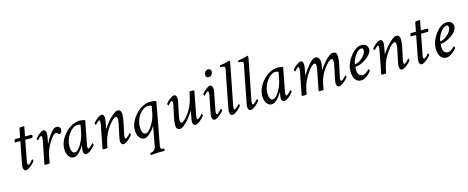

<svg xmlns="http://www.w3.org/2000/svg" viewBox="-41 -1434 5921 2428"><g transform="rotate(-15 2919.5 -220.0)"><path d="M134.8 5.9Q119.1 5.9 110.4 -8.3Q101.6 -22.5 101.6 -44.9Q101.6 -52.7 103 -65.4Q104.5 -78.1 108.4 -96.7L161.1 -369.1H91.8Q88.9 -369.1 88.9 -379.9Q88.9 -392.6 100.6 -410.2H168.9L192.4 -529.3Q193.4 -539.1 240.2 -539.1Q253.9 -539.1 257.8 -538.1L233.4 -410.2H322.3Q327.1 -410.2 327.1 -397.5Q327.1 -385.7 318.4 -369.1H225.6L173.8 -103.5Q170.9 -91.8 170.9 -79.1Q170.9 -54.7 180.7 -54.7Q197.3 -54.7 213.4 -72.8Q229.5 -90.8 239.3 -101.6L245.1 -108.4Q247.1 -108.4 252.4 -99.1Q257.8 -89.8 257.8 -85.9Q249 -72.3 227.5 -50.3Q206.1 -28.3 180.7 -11.2Q155.3 5.9 134.8 5.9Z M414.1 2.9Q395.5 2.9 377.9 0L436.5 -300.8Q443.4 -335.9 440.9 -350.1Q438.5 -364.3 431.6 -364.3Q427.7 -364.3 421.4 -359.9Q415 -355.5 407.2 -348.6Q394.5 -337.9 386.2 -328.1Q377.9 -318.4 377.9 -318.4Q376 -318.4 370.6 -327.6Q365.2 -336.9 365.2 -340.8Q373 -354.5 393.6 -374Q414.1 -393.6 437.5 -409.2Q460.9 -424.8 477.5 -424.8Q493.2 -424.8 502 -410.6Q510.7 -396.5 510.7 -374Q510.7 -353.5 504.9 -322.3L489.3 -240.2Q502 -268.6 520 -299.3Q538.1 -330.1 562.5 -361.3Q609.4 -424.8 646.5 -424.8Q676.8 -424.8 697.3 -393.6Q697.3 -328.1 662.1 -328.1Q654.3 -328.1 648.9 -334.5Q643.6 -340.8 637.2 -346.7Q630.9 -352.5 620.1 -352.5Q605.5 -352.5 582.5 -329.1Q559.6 -305.7 535.2 -267.6Q510.7 -229.5 491.7 -186Q472.7 -142.6 464.8 -102.5L446.3 0Q430.7 2.9 414.1 2.9Z M922.9 5.9Q907.2 5.9 898.4 -8.3Q889.6 -22.5 889.6 -44.9Q889.6 -52.7 891.1 -65.9Q892.6 -79.1 896.5 -96.7L901.4 -122.1Q888.7 -98.6 866.2 -68.8Q843.8 -39.1 816.9 -17.1Q790 4.9 763.7 4.9Q720.7 4.9 695.8 -33.7Q670.9 -72.3 670.9 -127Q670.9 -181.6 695.3 -234.4Q719.7 -287.1 760.3 -330.1Q800.8 -373 850.6 -398.9Q900.4 -424.8 950.2 -424.8Q989.3 -424.8 1021.5 -412.1L964.8 -118.2Q961.9 -101.6 960.4 -93.3Q959 -85 959 -76.2Q959 -54.7 968.8 -54.7Q976.6 -54.7 987.8 -63.5Q999 -72.3 1010.3 -83.5Q1021.5 -94.7 1027.3 -101.6L1033.2 -108.4Q1035.2 -108.4 1040.5 -99.1Q1045.9 -89.8 1045.9 -85.9Q1038.1 -72.3 1016.6 -50.3Q995.1 -28.3 969.7 -11.2Q944.3 5.9 922.9 5.9ZM793 -51.8Q811.5 -51.8 832 -71.3Q852.5 -90.8 872.1 -123Q891.6 -155.3 907.2 -193.4Q922.9 -231.4 929.7 -267.6L949.2 -367.2Q937.5 -379.9 909.2 -379.9Q879.9 -379.9 850.6 -359.4Q821.3 -338.9 796.9 -305.2Q772.5 -271.5 757.8 -230Q743.2 -188.5 743.2 -147.5Q743.2 -51.8 793 -51.8Z M1410.2 5.9Q1394.5 5.9 1385.7 -8.3Q1377 -22.5 1377 -44.9Q1377 -52.7 1378.4 -65.4Q1379.9 -78.1 1383.8 -96.7L1418 -257.8Q1421.9 -274.4 1423.3 -287.6Q1424.8 -300.8 1424.8 -310.5Q1424.8 -352.5 1406.2 -352.5Q1390.6 -352.5 1363.8 -329.1Q1336.9 -305.7 1307.6 -266.1Q1278.3 -226.6 1254.4 -177.2Q1230.5 -127.9 1218.8 -76.2L1202.1 0Q1190.4 3.9 1171.9 3.9Q1153.3 3.9 1138.7 0L1196.3 -300.8Q1200.2 -318.4 1200.7 -328.1Q1201.2 -337.9 1201.2 -339.8Q1201.2 -364.3 1191.4 -364.3Q1187.5 -364.3 1181.2 -359.9Q1174.8 -355.5 1167 -348.6Q1154.3 -337.9 1146 -328.1Q1137.7 -318.4 1137.7 -318.4Q1135.7 -318.4 1130.4 -327.6Q1125 -336.9 1125 -340.8Q1132.8 -354.5 1153.3 -374Q1173.8 -393.6 1197.3 -409.2Q1220.7 -424.8 1237.3 -424.8Q1252.9 -424.8 1261.7 -410.6Q1270.5 -396.5 1270.5 -374Q1270.5 -353.5 1264.6 -322.3L1247.1 -232.4Q1252 -241.2 1262.7 -256.3Q1273.4 -271.5 1290 -293Q1311.5 -322.3 1340.8 -352.5Q1370.1 -382.8 1398.4 -403.8Q1426.8 -424.8 1446.3 -424.8Q1495.1 -424.8 1495.1 -360.4Q1495.1 -338.9 1491.7 -312Q1488.3 -285.2 1481.4 -253.9L1449.2 -103.5Q1446.3 -91.8 1446.3 -79.1Q1446.3 -54.7 1456.1 -54.7Q1463.9 -54.7 1475.1 -63.5Q1486.3 -72.3 1497.6 -83.5Q1508.8 -94.7 1514.6 -101.6L1520.5 -108.4Q1522.5 -108.4 1527.8 -99.1Q1533.2 -89.8 1533.2 -85.9Q1525.4 -72.3 1503.4 -50.3Q1481.4 -28.3 1456.1 -11.2Q1430.7 5.9 1410.2 5.9Z M1709 229.5Q1708 224.6 1708.5 212.4Q1709 200.2 1712.9 200.2Q1717.8 200.2 1722.7 199.7Q1727.5 199.2 1732.4 198.2Q1743.2 196.3 1760.7 182.6Q1778.3 168.9 1783.2 143.6L1833 -122.1Q1815.4 -91.8 1790 -62.5Q1764.6 -33.2 1737.8 -14.2Q1710.9 4.9 1688.5 4.9Q1645.5 4.9 1620.1 -33.7Q1594.7 -72.3 1594.7 -127Q1594.7 -181.6 1619.6 -234.4Q1644.5 -287.1 1685.1 -330.1Q1725.6 -373 1775.4 -398.9Q1825.2 -424.8 1875 -424.8Q1920.9 -424.8 1953.1 -412.1L1849.6 143.6Q1848.6 151.4 1848.1 156.7Q1847.7 162.1 1847.7 166Q1847.7 193.4 1892.6 193.4Q1894.5 193.4 1894.5 199.2Q1894.5 214.8 1889.6 222.7L1850.6 221.7Q1816.4 221.7 1780.8 223.6Q1745.1 225.6 1709 229.5ZM1717.8 -51.8Q1737.3 -51.8 1759.3 -72.3Q1781.2 -92.8 1801.8 -125Q1822.3 -157.2 1838.4 -194.8Q1854.5 -232.4 1861.3 -267.6L1880.9 -367.2Q1869.1 -379.9 1833 -379.9Q1800.8 -379.9 1771 -359.9Q1741.2 -339.8 1717.8 -307.1Q1694.3 -274.4 1680.7 -234.9Q1667 -195.3 1667 -155.3Q1667 -51.8 1717.8 -51.8Z M2152.3 5.9Q2103.5 5.9 2103.5 -58.6Q2103.5 -81.1 2106.9 -107.9Q2110.4 -134.8 2117.2 -165L2146.5 -300.8Q2150.4 -318.4 2150.9 -328.1Q2151.4 -337.9 2151.4 -339.8Q2151.4 -364.3 2141.6 -364.3Q2137.7 -364.3 2131.3 -359.9Q2125 -355.5 2117.2 -348.6Q2104.5 -337.9 2096.2 -328.1Q2087.9 -318.4 2087.9 -318.4Q2085.9 -318.4 2080.6 -327.6Q2075.2 -336.9 2075.2 -340.8Q2083 -354.5 2103.5 -374Q2124 -393.6 2147.5 -409.2Q2170.9 -424.8 2187.5 -424.8Q2203.1 -424.8 2211.9 -410.6Q2220.7 -396.5 2220.7 -374Q2220.7 -347.7 2214.8 -322.3L2180.7 -161.1Q2177.7 -147.5 2175.8 -134.3Q2173.8 -121.1 2173.8 -108.4Q2173.8 -66.4 2192.4 -66.4Q2206.1 -66.4 2229.5 -86.9Q2252.9 -107.4 2285.2 -149.4Q2313.5 -186.5 2337.4 -239.3Q2361.3 -292 2372.1 -342.8L2388.7 -418.9Q2400.4 -422.9 2418.9 -422.9Q2437.5 -422.9 2452.1 -418.9L2391.6 -103.5Q2388.7 -91.8 2388.7 -79.1Q2388.7 -54.7 2398.4 -54.7Q2406.2 -54.7 2417.5 -63.5Q2428.7 -72.3 2439.9 -83.5Q2451.2 -94.7 2457 -101.6L2462.9 -108.4Q2464.8 -108.4 2470.2 -99.1Q2475.6 -89.8 2475.6 -85.9Q2467.8 -72.3 2445.8 -50.3Q2423.8 -28.3 2398.4 -11.2Q2373 5.9 2352.5 5.9Q2336.9 5.9 2328.1 -8.3Q2319.3 -22.5 2319.3 -44.9Q2319.3 -52.7 2320.8 -65.4Q2322.3 -78.1 2326.2 -96.7L2343.8 -186.5Q2338.9 -176.8 2329.1 -162.1Q2319.3 -147.5 2303.7 -126Q2284.2 -98.6 2255.9 -67.9Q2227.5 -37.1 2199.7 -15.6Q2171.9 5.9 2152.3 5.9Z M2670.9 -533.2Q2652.3 -533.2 2643.6 -544.4Q2634.8 -555.7 2634.8 -571.3Q2634.8 -591.8 2648.9 -611.3Q2663.1 -630.9 2690.4 -630.9Q2709 -630.9 2717.3 -619.6Q2725.6 -608.4 2725.6 -592.8Q2725.6 -572.3 2711.4 -552.7Q2697.3 -533.2 2670.9 -533.2ZM2659.2 -424.8Q2674.8 -424.8 2683.6 -410.6Q2692.4 -396.5 2692.4 -374Q2692.4 -353.5 2686.5 -322.3L2646.5 -117.2Q2645.5 -111.3 2643.1 -98.1Q2640.6 -85 2640.6 -77.1Q2640.6 -54.7 2650.4 -54.7Q2658.2 -54.7 2669.4 -63.5Q2680.7 -72.3 2691.9 -83.5Q2703.1 -94.7 2709 -101.6L2714.8 -108.4Q2716.8 -108.4 2722.2 -99.1Q2727.5 -89.8 2727.5 -85.9Q2719.7 -72.3 2697.8 -50.3Q2675.8 -28.3 2650.4 -11.2Q2625 5.9 2604.5 5.9Q2588.9 5.9 2580.1 -8.3Q2571.3 -22.5 2571.3 -44.9Q2571.3 -52.7 2572.8 -65.4Q2574.2 -78.1 2578.1 -96.7L2618.2 -300.8Q2621.1 -316.4 2622.1 -326.2Q2623 -335.9 2623 -339.8Q2623 -364.3 2613.3 -364.3Q2605.5 -364.3 2589.4 -349.6Q2573.2 -335 2564.5 -324.2L2559.6 -318.4Q2557.6 -318.4 2552.2 -327.6Q2546.9 -336.9 2546.9 -340.8Q2554.7 -354.5 2575.2 -374Q2595.7 -393.6 2619.1 -409.2Q2642.6 -424.8 2659.2 -424.8Z M2836.9 5.9Q2822.3 5.9 2813 -8.3Q2803.7 -22.5 2803.7 -44.9Q2803.7 -52.7 2805.2 -65.9Q2806.6 -79.1 2810.5 -96.7L2902.3 -570.3Q2905.3 -585 2905.3 -597.7Q2905.3 -616.2 2845.7 -616.2Q2842.8 -616.2 2842.8 -622.1Q2842.8 -633.8 2850.6 -641.6Q2883.8 -644.5 2915 -651.4Q2946.3 -658.2 2975.6 -668.9Q2981.4 -666 2981.4 -650.4Q2981.4 -644.5 2978 -626.5Q2974.6 -608.4 2968.8 -577.1L2876 -103.5Q2873 -91.8 2873 -79.1Q2873 -54.7 2882.8 -54.7Q2888.7 -54.7 2897 -60.1Q2905.3 -65.4 2914.1 -73.2Q2928.7 -85.9 2938 -97.2Q2947.3 -108.4 2947.3 -108.4Q2950.2 -108.4 2955.1 -99.1Q2960 -89.8 2960 -85.9Q2952.1 -72.3 2930.2 -50.3Q2908.2 -28.3 2882.8 -11.2Q2857.4 5.9 2836.9 5.9Z M3076.2 5.9Q3061.5 5.9 3052.2 -8.3Q3043 -22.5 3043 -44.9Q3043 -52.7 3044.4 -65.9Q3045.9 -79.1 3049.8 -96.7L3141.6 -570.3Q3144.5 -585 3144.5 -597.7Q3144.5 -616.2 3085 -616.2Q3082 -616.2 3082 -622.1Q3082 -633.8 3089.8 -641.6Q3123 -644.5 3154.3 -651.4Q3185.5 -658.2 3214.8 -668.9Q3220.7 -666 3220.7 -650.4Q3220.7 -644.5 3217.3 -626.5Q3213.9 -608.4 3208 -577.1L3115.2 -103.5Q3112.3 -91.8 3112.3 -79.1Q3112.3 -54.7 3122.1 -54.7Q3127.9 -54.7 3136.2 -60.1Q3144.5 -65.4 3153.3 -73.2Q3168 -85.9 3177.2 -97.2Q3186.5 -108.4 3186.5 -108.4Q3189.5 -108.4 3194.3 -99.1Q3199.2 -89.8 3199.2 -85.9Q3191.4 -72.3 3169.4 -50.3Q3147.5 -28.3 3122.1 -11.2Q3096.7 5.9 3076.2 5.9Z M3514.6 5.9Q3499 5.9 3490.2 -8.3Q3481.4 -22.5 3481.4 -44.9Q3481.4 -52.7 3482.9 -65.9Q3484.4 -79.1 3488.3 -96.7L3493.2 -122.1Q3480.5 -98.6 3458 -68.8Q3435.5 -39.1 3408.7 -17.1Q3381.8 4.9 3355.5 4.9Q3312.5 4.9 3287.6 -33.7Q3262.7 -72.3 3262.7 -127Q3262.7 -181.6 3287.1 -234.4Q3311.5 -287.1 3352.1 -330.1Q3392.6 -373 3442.4 -398.9Q3492.2 -424.8 3542 -424.8Q3581.1 -424.8 3613.3 -412.1L3556.6 -118.2Q3553.7 -101.6 3552.2 -93.3Q3550.8 -85 3550.8 -76.2Q3550.8 -54.7 3560.5 -54.7Q3568.4 -54.7 3579.6 -63.5Q3590.8 -72.3 3602.1 -83.5Q3613.3 -94.7 3619.1 -101.6L3625 -108.4Q3627 -108.4 3632.3 -99.1Q3637.7 -89.8 3637.7 -85.9Q3629.9 -72.3 3608.4 -50.3Q3586.9 -28.3 3561.5 -11.2Q3536.1 5.9 3514.6 5.9ZM3384.8 -51.8Q3403.3 -51.8 3423.8 -71.3Q3444.3 -90.8 3463.9 -123Q3483.4 -155.3 3499 -193.4Q3514.6 -231.4 3521.5 -267.6L3541 -367.2Q3529.3 -379.9 3501 -379.9Q3471.7 -379.9 3442.4 -359.4Q3413.1 -338.9 3388.7 -305.2Q3364.3 -271.5 3349.6 -230Q3335 -188.5 3335 -147.5Q3335 -51.8 3384.8 -51.8Z M4233.4 5.9Q4217.8 5.9 4209 -8.3Q4200.2 -22.5 4200.2 -44.9Q4200.2 -52.7 4201.7 -65.4Q4203.1 -78.1 4207 -96.7L4241.2 -257.8Q4245.1 -274.4 4246.6 -287.6Q4248 -300.8 4248 -310.5Q4248 -326.2 4245.6 -339.4Q4243.2 -352.5 4229.5 -352.5Q4212.9 -352.5 4186.5 -329.1Q4160.2 -305.7 4131.8 -267.6Q4103.5 -229.5 4081.1 -183.6Q4058.6 -137.7 4049.8 -92.8L4032.2 0H3966.8L4021.5 -277.3Q4023.4 -288.1 4024.4 -297.4Q4025.4 -306.6 4025.4 -314.5Q4025.4 -352.5 4005.9 -352.5Q3988.3 -352.5 3961.9 -326.7Q3935.5 -300.8 3908.2 -259.8Q3880.9 -218.8 3858.9 -172.9Q3836.9 -127 3828.1 -85.9L3810.5 0Q3797.9 2 3789.6 2.9Q3781.2 3.9 3777.3 3.9Q3773.4 3.9 3765.6 2.9Q3757.8 2 3745.1 0L3803.7 -300.8Q3805.7 -318.4 3807.1 -328.1Q3808.6 -337.9 3808.6 -339.8Q3808.6 -364.3 3798.8 -364.3Q3794.9 -364.3 3788.6 -359.9Q3782.2 -355.5 3774.4 -348.6Q3761.7 -337.9 3753.4 -328.1Q3745.1 -318.4 3745.1 -318.4Q3743.2 -318.4 3737.8 -327.6Q3732.4 -336.9 3732.4 -340.8Q3740.2 -354.5 3760.7 -374Q3781.2 -393.6 3804.7 -409.2Q3828.1 -424.8 3844.7 -424.8Q3860.4 -424.8 3869.1 -410.6Q3877.9 -396.5 3877.9 -374Q3877.9 -353.5 3872.1 -322.3L3854.5 -231.4Q3872.1 -262.7 3896 -296.4Q3919.9 -330.1 3944.8 -359.4Q3969.7 -388.7 3992.7 -406.7Q4015.6 -424.8 4033.2 -424.8Q4059.6 -424.8 4074.2 -409.2Q4087.9 -393.6 4090.8 -376.5Q4093.8 -359.4 4093.8 -332Q4093.8 -324.2 4090.3 -302.2Q4086.9 -280.3 4080.1 -245.1Q4096.7 -273.4 4120.1 -304.2Q4143.6 -335 4169.9 -362.8Q4196.3 -390.6 4220.7 -407.7Q4245.1 -424.8 4262.7 -424.8Q4294.9 -424.8 4306.6 -408.7Q4318.4 -392.6 4318.4 -360.4Q4318.4 -338.9 4314.9 -312Q4311.5 -285.2 4304.7 -253.9L4272.5 -103.5Q4269.5 -91.8 4269.5 -79.1Q4269.5 -54.7 4279.3 -54.7Q4290 -54.7 4300.8 -63.5Q4311.5 -72.3 4321.3 -83.5Q4331.1 -94.7 4337.9 -101.6L4343.8 -108.4Q4345.7 -108.4 4351.1 -99.1Q4356.4 -89.8 4356.4 -85.9Q4348.6 -72.3 4326.7 -50.3Q4304.7 -28.3 4279.3 -11.2Q4253.9 5.9 4233.4 5.9Z M4525.4 5.9Q4474.6 5.9 4447.8 -33.7Q4420.9 -73.2 4420.9 -142.6Q4420.9 -189.5 4440.4 -238.8Q4460 -288.1 4492.2 -330.6Q4524.4 -373 4562.5 -398.9Q4600.6 -424.8 4637.7 -424.8Q4682.6 -424.8 4702.6 -401.9Q4722.7 -378.9 4722.7 -351.6Q4722.7 -309.6 4678.7 -266.6Q4649.4 -239.3 4615.7 -219.2Q4582 -199.2 4550.8 -189Q4519.5 -178.7 4498 -178.7Q4494.1 -178.7 4494.1 -144.5Q4494.1 -100.6 4511.2 -77.6Q4528.3 -54.7 4557.6 -54.7Q4584 -54.7 4605 -70.3Q4626 -85.9 4645.5 -105.5L4648.4 -108.4Q4650.4 -108.4 4655.8 -99.1Q4661.1 -89.8 4661.1 -85.9Q4652.3 -70.3 4629.9 -48.8Q4607.4 -27.3 4580.1 -10.7Q4552.7 5.9 4525.4 5.9ZM4504.9 -212.9Q4522.5 -212.9 4547.4 -225.6Q4572.3 -238.3 4596.2 -259.3Q4620.1 -280.3 4636.2 -305.7Q4652.3 -331.1 4652.3 -355.5Q4652.3 -384.8 4627.9 -384.8Q4604.5 -384.8 4582 -365.7Q4559.6 -346.7 4541.5 -318.8Q4523.4 -291 4512.2 -262.7Q4501 -234.4 4501 -216.8Q4501 -212.9 4504.9 -212.9Z M5058.6 5.9Q5043 5.9 5034.2 -8.3Q5025.4 -22.5 5025.4 -44.9Q5025.4 -52.7 5026.9 -65.4Q5028.3 -78.1 5032.2 -96.7L5066.4 -257.8Q5070.3 -274.4 5071.8 -287.6Q5073.2 -300.8 5073.2 -310.5Q5073.2 -352.5 5054.7 -352.5Q5039.1 -352.5 5012.2 -329.1Q4985.4 -305.7 4956.1 -266.1Q4926.8 -226.6 4902.8 -177.2Q4878.9 -127.9 4867.2 -76.2L4850.6 0Q4838.9 3.9 4820.3 3.9Q4801.8 3.9 4787.1 0L4844.7 -300.8Q4848.6 -318.4 4849.1 -328.1Q4849.6 -337.9 4849.6 -339.8Q4849.6 -364.3 4839.8 -364.3Q4835.9 -364.3 4829.6 -359.9Q4823.2 -355.5 4815.4 -348.6Q4802.7 -337.9 4794.4 -328.1Q4786.1 -318.4 4786.1 -318.4Q4784.2 -318.4 4778.8 -327.6Q4773.4 -336.9 4773.4 -340.8Q4781.2 -354.5 4801.8 -374Q4822.3 -393.6 4845.7 -409.2Q4869.1 -424.8 4885.7 -424.8Q4901.4 -424.8 4910.2 -410.6Q4918.9 -396.5 4918.9 -374Q4918.9 -353.5 4913.1 -322.3L4895.5 -232.4Q4900.4 -241.2 4911.1 -256.3Q4921.9 -271.5 4938.5 -293Q4960 -322.3 4989.3 -352.5Q5018.6 -382.8 5046.9 -403.8Q5075.2 -424.8 5094.7 -424.8Q5143.6 -424.8 5143.6 -360.4Q5143.6 -338.9 5140.1 -312Q5136.7 -285.2 5129.9 -253.9L5097.7 -103.5Q5094.7 -91.8 5094.7 -79.1Q5094.7 -54.7 5104.5 -54.7Q5112.3 -54.7 5123.5 -63.5Q5134.8 -72.3 5146 -83.5Q5157.2 -94.7 5163.1 -101.6L5168.9 -108.4Q5170.9 -108.4 5176.3 -99.1Q5181.6 -89.8 5181.6 -85.9Q5173.8 -72.3 5151.9 -50.3Q5129.9 -28.3 5104.5 -11.2Q5079.1 5.9 5058.6 5.9Z M5316.4 5.9Q5300.8 5.9 5292 -8.3Q5283.2 -22.5 5283.2 -44.9Q5283.2 -52.7 5284.7 -65.4Q5286.1 -78.1 5290 -96.7L5342.8 -369.1H5273.4Q5270.5 -369.1 5270.5 -379.9Q5270.5 -392.6 5282.2 -410.2H5350.6L5374 -529.3Q5375 -539.1 5421.9 -539.1Q5435.5 -539.1 5439.5 -538.1L5415 -410.2H5503.9Q5508.8 -410.2 5508.8 -397.5Q5508.8 -385.7 5500 -369.1H5407.2L5355.5 -103.5Q5352.5 -91.8 5352.5 -79.1Q5352.5 -54.7 5362.3 -54.7Q5378.9 -54.7 5395 -72.8Q5411.1 -90.8 5420.9 -101.6L5426.8 -108.4Q5428.7 -108.4 5434.1 -99.1Q5439.5 -89.8 5439.5 -85.9Q5430.7 -72.3 5409.2 -50.3Q5387.7 -28.3 5362.3 -11.2Q5336.9 5.9 5316.4 5.9Z M5641.6 5.9Q5590.8 5.9 5564 -33.7Q5537.1 -73.2 5537.1 -142.6Q5537.1 -189.5 5556.6 -238.8Q5576.2 -288.1 5608.4 -330.6Q5640.6 -373 5678.7 -398.9Q5716.8 -424.8 5753.9 -424.8Q5798.8 -424.8 5818.8 -401.9Q5838.9 -378.9 5838.9 -351.6Q5838.9 -309.6 5794.9 -266.6Q5765.6 -239.3 5731.9 -219.2Q5698.2 -199.2 5667 -189Q5635.7 -178.7 5614.3 -178.7Q5610.4 -178.7 5610.4 -144.5Q5610.4 -100.6 5627.4 -77.6Q5644.5 -54.7 5673.8 -54.7Q5700.2 -54.7 5721.2 -70.3Q5742.2 -85.9 5761.7 -105.5L5764.6 -108.4Q5766.6 -108.4 5772 -99.1Q5777.3 -89.8 5777.3 -85.9Q5768.6 -70.3 5746.1 -48.8Q5723.6 -27.3 5696.3 -10.7Q5668.9 5.9 5641.6 5.9ZM5621.1 -212.9Q5638.7 -212.9 5663.6 -225.6Q5688.5 -238.3 5712.4 -259.3Q5736.3 -280.3 5752.4 -305.7Q5768.6 -331.1 5768.6 -355.5Q5768.6 -384.8 5744.1 -384.8Q5720.7 -384.8 5698.2 -365.7Q5675.8 -346.7 5657.7 -318.8Q5639.6 -291 5628.4 -262.7Q5617.2 -234.4 5617.2 -216.8Q5617.2 -212.9 5621.1 -212.9Z"/></g></svg>

Font: Crimson Text
Style: Italic
Weight: 400
Italic angle: -11°
Designer: Sebastian Kosch
Foundry: Sebastian Kosch
Version: Version 1.100; ttfautohint (v1.8.4)